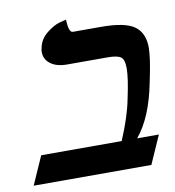

<svg xmlns="http://www.w3.org/2000/svg" viewBox="-70 -647 648 710"><g transform="rotate(-10 254.0 -292.0)"><path d="M347.2 -535.2Q438 -535.2 472.9 -509.5Q507.8 -483.9 507.8 -429.2Q507.8 -390.1 488.8 -301.8Q463.9 -173.8 407.2 -106H488.8L441.9 0H0L46.9 -106H349.1Q385.3 -190.9 397.9 -256.8Q414.1 -331.1 414.1 -368.2Q414.1 -401.4 400.6 -410.6Q387.2 -419.9 352.1 -419.9H200.2Q160.2 -419.9 137.7 -437Q115.2 -454.1 115.2 -481Q115.2 -490.7 117.2 -496.1Q123 -528.3 149.9 -550Q176.8 -571.8 200.7 -578.1L224.1 -584Q226.1 -535.2 241.2 -535.2Z"/></g></svg>

Font: Linux Libertine
Style: Semibold Italic
Weight: 600
Italic angle: -11.5°
Designer: Philipp H. Poll
Foundry: Philipp H. Poll
Version: Version 5.1.2 ; ttfautohint (v0.9)